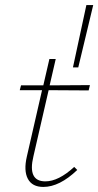

<svg xmlns="http://www.w3.org/2000/svg" viewBox="-20 -731 388 758"><path d="M348 -711 289 -465H268L321 -711ZM200 -498 176 -394 335 -395 330 -374 172 -375 112 -114Q88 -15 159 -15Q211 -15 273 -72L285 -60Q215 7 151 7Q107 7 90 -25Q73 -57 86 -113L146 -375H58L63 -394H151L175 -498Z"/></svg>

Font: EauTestText Extralight
Style: Italic
Weight: 250
Italic angle: -12°
Designer: Christian Thalmann (Catharsis Fonts)
Version: Version 0.001;PS 000.001;hotconv 1.0.88;makeotf.lib2.5.64775